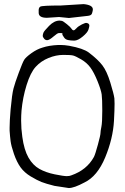

<svg xmlns="http://www.w3.org/2000/svg" viewBox="-20 -905 615 945"><path d="M279.3 -877.9 391.6 -884.8Q437 -880.4 437 -858.9Q437 -856 436.5 -853.5Q435.1 -845.2 432.1 -837.4Q428.7 -829.1 413.6 -827.1L319.3 -816.4L270.5 -821.3L210.9 -817.4Q170.4 -817.4 170.4 -842.3Q170.4 -845.7 170.4 -848.1Q168.9 -866.7 178.2 -872.3Q187.5 -877.9 279.3 -877.9ZM419.9 -778.3Q419.9 -774.4 415.5 -759.8Q411.1 -745.1 387.7 -725.6Q363.3 -705.1 345.7 -705.1Q328.1 -705.1 314.5 -708Q300.8 -710.9 293.9 -722.7Q285.2 -734.4 287.1 -738.3Q289.1 -742.2 281.2 -742.2Q281.2 -742.2 269.5 -742.2Q262.7 -742.2 243.7 -725.6Q224.6 -709 214.4 -707.5Q204.1 -706.1 197.3 -714.4Q190.4 -722.7 190.4 -728.5Q190.4 -734.4 193.4 -743.2Q196.3 -752 221.7 -777.8Q247.1 -803.7 273.4 -803.7Q278.3 -803.7 284.7 -802.2Q291 -800.8 309.1 -786.1Q327.1 -771.5 331.5 -764.2Q335.9 -756.8 341.3 -755.9Q346.7 -754.9 355.5 -765.1Q364.3 -775.4 382.8 -784.7Q401.4 -793.9 406.2 -792Q419.9 -790 419.9 -778.3ZM266.6 -683.6Q272.5 -683.6 278.3 -683.6Q296.9 -683.6 320.3 -679.7Q389.6 -667 417 -646.5Q461.9 -612.3 483.9 -583.5Q505.9 -554.7 522.9 -499Q540 -443.4 543 -420.9Q543.9 -412.1 543.9 -394.5Q543.9 -365.2 541 -310.5Q536.1 -222.7 497.6 -129.9Q459 -37.1 395.5 -6.8Q344.7 20.5 318.4 20.5L248 9.8Q205.1 -1 184.1 -9.3Q163.1 -17.6 131.3 -36.6Q99.6 -55.7 81.1 -81.5Q62.5 -107.4 48.8 -147Q35.2 -186.5 32.2 -210Q29.3 -232.4 27.3 -261.7Q27.3 -261.7 27.3 -277.3Q27.3 -307.6 32.2 -366.2Q39.1 -441.4 46.4 -469.2Q53.7 -497.1 72.3 -546.9Q90.8 -596.7 98.6 -609.9Q106.4 -623 134.3 -643.1Q162.1 -663.1 189.5 -670.9Q221.7 -681.6 266.6 -683.6ZM85.9 -360.4Q84 -335.9 84 -311.5Q84 -271.5 89.8 -231.4Q98.6 -167 120.1 -129.4Q141.6 -91.8 173.8 -73.7Q206.1 -55.7 249.5 -46.9Q293 -38.1 308.1 -38.1Q323.2 -38.1 331.1 -42Q407.2 -68.4 442.4 -132.8Q449.2 -146.5 461.9 -193.4Q474.6 -240.2 474.6 -250Q474.6 -259.8 479 -280.8Q483.4 -301.8 483.4 -359.9Q483.4 -418 480.5 -439.9Q477.5 -461.9 460 -505.4Q442.4 -548.8 424.8 -572.8Q407.2 -596.7 379.4 -612.8Q351.6 -628.9 339.8 -631.8Q328.1 -634.8 292 -634.8Q255.9 -634.8 218.8 -619.6Q181.6 -604.5 155.8 -576.2Q129.9 -547.9 110.8 -486.3Q91.8 -424.8 85.9 -360.4Z"/></svg>

Font: Drukaatie burti
Style: Light
Weight: 300
Version: Version 0.14